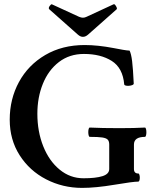

<svg xmlns="http://www.w3.org/2000/svg" viewBox="-20 -893 744 926"><path d="M26.9 -315.9Q26.9 -415.5 71.5 -497.6Q116.2 -579.6 198.2 -627.7Q280.3 -675.8 388.2 -675.8Q451.7 -675.8 528.3 -661.1Q553.7 -656.2 573 -652.8Q592.3 -649.4 605 -648.9Q612.8 -633.3 617.2 -597.9Q621.6 -562.5 625 -490.2Q625.5 -485.4 616.7 -482.2Q607.9 -479 597.7 -479Q590.3 -479 585 -480.7Q579.6 -482.4 579.1 -485.8Q572.3 -565.4 519 -599.1Q465.8 -632.8 384.8 -632.8Q314.9 -632.8 264.2 -593.8Q213.4 -554.7 186.8 -489Q160.2 -423.3 160.2 -344.2Q160.2 -258.8 188.5 -187.7Q216.8 -116.7 267.6 -75Q318.4 -33.2 382.8 -33.2Q441.9 -33.2 474.4 -43.5Q506.8 -53.7 506.8 -78.1V-195.8Q506.8 -211.9 499.5 -219.5Q492.2 -227.1 472.9 -230Q453.6 -232.9 413.1 -232.9Q409.7 -232.9 407.7 -239.7Q405.8 -246.6 405.8 -255.9Q405.8 -265.1 407.7 -271.5Q409.7 -277.8 413.1 -277.8Q470.7 -274.9 556.6 -274.9Q629.9 -274.9 679.2 -277.8Q682.1 -277.8 684.1 -271Q686 -264.2 686 -254.9Q686 -246.1 684.1 -239.5Q682.1 -232.9 679.2 -232.9Q626 -232.9 626 -195.8V-78.1Q626 -56.2 647 -56.2Q650.4 -56.2 652.3 -50Q654.3 -43.9 654.3 -36.1Q654.3 -28.3 652.3 -22.7Q650.4 -17.1 647 -17.1Q621.6 -17.1 532.2 -2Q441.9 13.2 376 13.2Q282.7 13.2 202.6 -28.1Q122.6 -69.3 74.7 -144.3Q26.9 -219.2 26.9 -315.9ZM355.5 -726.1 217.8 -848.1Q215.3 -850.6 215.3 -854Q215.3 -858.4 219.7 -864.3Q226.6 -874 230.5 -872.1L361.3 -812Q372.1 -807.6 379.9 -807.6Q388.7 -807.6 397.5 -812L527.3 -872.1Q528.3 -872.6 529.8 -872.6Q534.7 -872.6 539.6 -863.3Q543.9 -856 543.9 -852.1Q543.9 -849.6 542.5 -848.1L404.8 -726.1Q392.6 -715.3 379.9 -715.3Q367.7 -715.3 355.5 -726.1Z"/></svg>

Font: JuniusX
Style: Bold
Weight: 700
Designer: Peter S. Baker
Foundry: Briery Creek Software
Version: Version 1.004